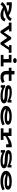

<svg xmlns="http://www.w3.org/2000/svg" viewBox="3824 -4564 754 8442"><g transform="rotate(90 4201.0 -343.0)"><path d="M923 -167Q891 -75 821.5 -30.5Q752 14 640 14Q564 14 475.5 -16Q387 -46 299 -102Q223 -57 177 14L69 -57Q122 -151 223.5 -204Q325 -257 468 -295L492 -301L531 -312Q390 -366 210 -366V-259H80V-484H170Q335 -484 451 -451.5Q567 -419 655 -352Q705 -374 739.5 -404.5Q774 -435 799 -481L908 -423Q879 -359 829 -316Q779 -273 708.5 -244Q638 -215 532 -187Q450 -166 398 -147Q506 -112 628 -112Q702 -112 747.5 -139Q793 -166 809 -211Z M2303 -352H2178L1933 13H1849L1640 -287L1427 13H1343L1099 -352H973V-471H1360V-365H1256L1404 -138L1618 -458H1702L1907 -141L2060 -365H1962V-471H2303Z M2535 -620Q2535 -655 2565 -677.5Q2595 -700 2643 -700Q2693 -700 2722.5 -678Q2752 -656 2752 -620Q2752 -586 2722.5 -564.5Q2693 -543 2643 -543Q2595 -543 2565 -565Q2535 -587 2535 -620ZM2899 -119V0H2391V-119H2576V-352H2391V-471H2728V-119Z M3628 -58Q3576 -26 3511 -6.5Q3446 13 3372 13Q3239 13 3169.5 -52Q3100 -117 3100 -238V-352H2957V-471H3100V-602H3252V-471H3536V-352H3252V-240Q3252 -181 3284.5 -149.5Q3317 -118 3382 -118Q3484 -118 3577 -169Z M4525 -142Q4525 -71 4445 -29Q4365 13 4208 13Q4103 13 4004.5 -8Q3906 -29 3835 -68V0H3725V-184L3789 -197Q3852 -144 3964.5 -114.5Q4077 -85 4198 -85Q4370 -85 4370 -129Q4370 -143 4345.5 -152.5Q4321 -162 4257.5 -168.5Q4194 -175 4077 -179Q3949 -184 3872 -201.5Q3795 -219 3760 -251Q3725 -283 3725 -333Q3725 -402 3801.5 -443.5Q3878 -485 4034 -485Q4129 -485 4212.5 -467Q4296 -449 4377 -407V-471H4487V-300L4424 -288Q4355 -339 4252.5 -363Q4150 -387 4044 -387Q3954 -387 3917.5 -375.5Q3881 -364 3881 -344Q3881 -331 3903.5 -324Q3926 -317 3982 -313Q4038 -309 4170 -302Q4360 -292 4442.5 -253.5Q4525 -215 4525 -142Z M5490 -75Q5418 -36 5316.5 -11Q5215 14 5106 14Q4975 14 4869 -13Q4763 -40 4700 -95Q4637 -150 4637 -232Q4637 -306 4693.5 -363.5Q4750 -421 4853 -452.5Q4956 -484 5092 -484Q5265 -484 5364.5 -441.5Q5464 -399 5464 -318Q5464 -244 5381 -206.5Q5298 -169 5137 -169Q4983 -169 4783 -230Q4788 -170 4879 -135.5Q4970 -101 5113 -101Q5301 -101 5441 -176ZM4824 -312Q4902 -293 4987 -283.5Q5072 -274 5140 -274Q5236 -274 5274 -283.5Q5312 -293 5312 -320Q5312 -348 5258 -363.5Q5204 -379 5107 -379Q5018 -379 4942 -362Q4866 -345 4824 -312Z M6454 -482V-235H6324V-341Q6250 -338 6154.5 -301.5Q6059 -265 5961 -197V-119H6132V0H5624V-119H5809V-352H5624V-471H5961V-299Q6067 -385 6176 -434Q6285 -483 6387 -483Z M7380 -142Q7380 -71 7300 -29Q7220 13 7063 13Q6958 13 6859.5 -8Q6761 -29 6690 -68V0H6580V-184L6644 -197Q6707 -144 6819.5 -114.5Q6932 -85 7053 -85Q7225 -85 7225 -129Q7225 -143 7200.5 -152.5Q7176 -162 7112.5 -168.5Q7049 -175 6932 -179Q6804 -184 6727 -201.5Q6650 -219 6615 -251Q6580 -283 6580 -333Q6580 -402 6656.5 -443.5Q6733 -485 6889 -485Q6984 -485 7067.5 -467Q7151 -449 7232 -407V-471H7342V-300L7279 -288Q7210 -339 7107.5 -363Q7005 -387 6899 -387Q6809 -387 6772.5 -375.5Q6736 -364 6736 -344Q6736 -331 6758.5 -324Q6781 -317 6837 -313Q6893 -309 7025 -302Q7215 -292 7297.5 -253.5Q7380 -215 7380 -142Z M8345 -75Q8273 -36 8171.5 -11Q8070 14 7961 14Q7830 14 7724 -13Q7618 -40 7555 -95Q7492 -150 7492 -232Q7492 -306 7548.5 -363.5Q7605 -421 7708 -452.5Q7811 -484 7947 -484Q8120 -484 8219.5 -441.5Q8319 -399 8319 -318Q8319 -244 8236 -206.5Q8153 -169 7992 -169Q7838 -169 7638 -230Q7643 -170 7734 -135.5Q7825 -101 7968 -101Q8156 -101 8296 -176ZM7679 -312Q7757 -293 7842 -283.5Q7927 -274 7995 -274Q8091 -274 8129 -283.5Q8167 -293 8167 -320Q8167 -348 8113 -363.5Q8059 -379 7962 -379Q7873 -379 7797 -362Q7721 -345 7679 -312Z"/></g></svg>

Font: BioRhyme Expanded ExtraBold
Style: Regular
Weight: 800
Width: 7
Designer: Aoife Mooney
Foundry: Aoife Mooney Type
Version: Version 1.001